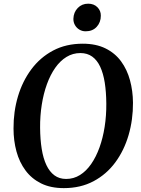

<svg xmlns="http://www.w3.org/2000/svg" viewBox="-20 -984 746 1015"><path d="M317.5 10.5Q247.5 10.5 197.2 -14.5Q147 -39.5 114.8 -83Q82.5 -126.5 67 -183.5Q51.5 -240.5 51.5 -304.5Q51 -394 75 -474.5Q99 -555 145.8 -617.8Q192.5 -680.5 260.8 -716.8Q329 -753 417.5 -753Q487.5 -753 538 -728Q588.5 -703 620.2 -659.5Q652 -616 667.2 -559.8Q682.5 -503.5 683 -441Q683.5 -351.5 659.8 -270Q636 -188.5 589.5 -125.5Q543 -62.5 474.5 -26Q406 10.5 317.5 10.5ZM329.5 -38Q369.5 -38 402.8 -58.8Q436 -79.5 462 -117Q488 -154.5 506 -204.5Q524 -254.5 533.2 -313.5Q542.5 -372.5 542 -436.5Q541.5 -498 533.8 -547Q526 -596 509.8 -631Q493.5 -666 467.5 -684.8Q441.5 -703.5 405 -703.5Q365 -703.5 331.5 -683Q298 -662.5 272 -625.5Q246 -588.5 228 -538.8Q210 -489 200.8 -430.5Q191.5 -372 192 -308.5Q192.5 -246.5 200.5 -196.8Q208.5 -147 225.2 -111.5Q242 -76 267.8 -57Q293.5 -38 329.5 -38ZM432.5 -818.5Q414.5 -818.5 399.5 -827.5Q384.5 -836.5 376 -851.8Q367.5 -867 368 -885Q369 -919 391 -941.8Q413 -964.5 446 -964.5Q476.5 -964.5 495 -945.8Q513.5 -927 513 -901Q513 -866 491.2 -842.2Q469.5 -818.5 432.5 -818.5Z"/></svg>

Font: Merriweather 48pt SemiBold
Style: Italic
Weight: 600
Italic angle: -7.8°
Designer: Eben Sorkin
Foundry: Eben Sorkin
Version: Version 2.101